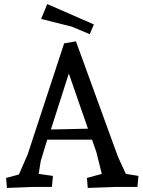

<svg xmlns="http://www.w3.org/2000/svg" viewBox="-20 -918 704 943"><path d="M660 -54 655 0H554L411 5L407 -44L480 -64L453 -172L432 -232H212L180 -127L170 -64L240 -54L235 0H149L14 5L10 -44L73 -61L116 -160L295 -705L353 -715L559 -149L598 -64ZM318 -557 230 -282 412 -286ZM182 -825 212 -898 441 -798 421 -750 333 -787Z"/></svg>

Font: Andada
Style: Regular
Weight: 400
Designer: Carolina Giovagnoli
Foundry: Carolina Giovagnoli
Version: Version 1.003